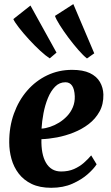

<svg xmlns="http://www.w3.org/2000/svg" viewBox="-20 -904 542 936"><path d="M451 -103Q438 -82 408 -55.2Q378 -28.5 333.2 -8.5Q288.5 11.5 229.5 11.5Q173.5 11.5 134.5 -7.2Q95.5 -26 71.2 -57.8Q47 -89.5 36 -129Q25 -168.5 25 -209.5Q24.5 -285.5 47.8 -350Q71 -414.5 112.5 -462.2Q154 -510 210 -536.8Q266 -563.5 331.5 -563.5Q384.5 -563.5 417.8 -547.8Q451 -532 467 -504.5Q483 -477 484 -443.5Q485 -396 465.2 -360.2Q445.5 -324.5 412.5 -299.2Q379.5 -274 339.2 -258Q299 -242 257.8 -234.2Q216.5 -226.5 182 -225.5Q181 -189.5 186.5 -160.5Q192 -131.5 204 -110.8Q216 -90 234.5 -79Q253 -68 278 -68Q313.5 -68 340.8 -80Q368 -92 388.8 -110.2Q409.5 -128.5 424.5 -146.5ZM299 -503Q269.5 -503 248.5 -481.5Q227.5 -460 213.5 -425.8Q199.5 -391.5 192 -352Q184.5 -312.5 182.5 -277Q201.5 -278 224 -285.5Q246.5 -293 268 -306.2Q289.5 -319.5 307.2 -338.2Q325 -357 335.2 -381.5Q345.5 -406 344.5 -435Q343 -469.5 331.5 -486.2Q320 -503 299 -503ZM222.5 -619.5Q204 -631 176.5 -656.2Q149 -681.5 121.2 -711.8Q93.5 -742 72.5 -769Q51.5 -796 45 -811L128.5 -877L255.5 -647.5ZM404 -619Q386.5 -632.5 362 -660.5Q337.5 -688.5 313.2 -721Q289 -753.5 271 -782.2Q253 -811 248 -826.5L337.5 -884L439.5 -644Z"/></svg>

Font: Merriweather 36pt ExtraBold
Style: Italic
Weight: 800
Italic angle: -7.8°
Version: Version 2.101